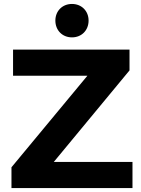

<svg xmlns="http://www.w3.org/2000/svg" viewBox="-20 -951 711 971"><path d="M344 -762C393 -762 428 -798 428 -847C428 -895 393 -931 344 -931C295 -931 260 -895 260 -847C260 -798 295 -762 344 -762ZM252 -132 635 -595V-700H46V-568H422L38 -105V0H650V-132Z"/></svg>

Font: AWKNG-Font
Style: Bold
Weight: 700
Designer: Awakening Church
Foundry: Awakening Church
Version: Version 1.700;PS 001.700;hotconv 1.0.88;makeotf.lib2.5.64775